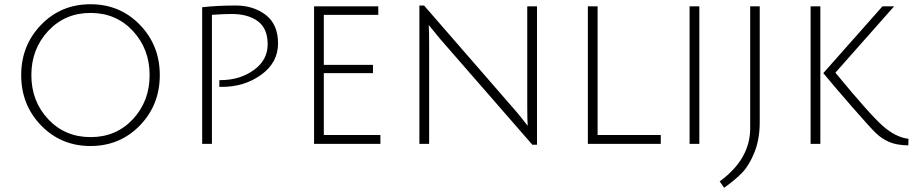

<svg xmlns="http://www.w3.org/2000/svg" viewBox="-20 -679 4307 906"><path d="M407 10Q268 10 174 -87Q80 -184 80 -324.5Q80 -465 174 -562Q268 -659 407 -659Q546 -659 640 -562Q734 -465 734 -324.5Q734 -184 640 -87Q546 10 407 10ZM407 -618Q287 -618 207.5 -533Q128 -448 128 -324.5Q128 -201 207.5 -116.5Q287 -32 407.5 -32Q528 -32 607 -116.5Q686 -201 686 -324.5Q686 -448 607 -533Q528 -618 407 -618Z M934 0V-645Q1009 -653 1092.5 -653Q1176 -653 1234 -608.5Q1292 -564 1292 -474Q1292 -384 1213 -326.5Q1134 -269 1026 -269Q1021 -269 1015 -269V-301Q1019 -301 1022 -301Q1111 -301 1177 -348Q1243 -395 1243 -470Q1243 -545 1196.5 -579Q1150 -613 1074 -613Q1034 -613 980 -609V0Z M1462 0V-649H1765V-609H1508V-373H1740V-334H1508V-42H1775V0Z M1959 0V-653H1981L2407 -163Q2430 -137 2449.5 -111.5Q2469 -86 2470 -85Q2468 -109 2468 -179V-649H2514V4H2492L2058 -494L2003 -561Q2005 -541 2005 -467V0Z M2754 0V-649H2800V-42H3098V0Z M3234 0V-649H3280V0Z M3520 -74V-649H3565V-103Q3565 -22 3540 40Q3515 102 3482 136Q3449 170 3397 207L3376 177Q3520 72 3520 -74Z M4199 -649 3922 -336Q4086 -137 4146.5 -84Q4207 -31 4267 -24L4266 7Q4210 6 4175 -9.5Q4140 -25 4113 -51Q4086 -77 3997.5 -178.5Q3909 -280 3865 -334L4144 -649ZM3851 -649V0H3805V-649Z"/></svg>

Font: Julius Sans One
Style: Regular
Weight: 400
Designer: Luciano Vergara
Foundry: LatinoType
Version: Version 1.001